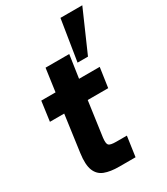

<svg xmlns="http://www.w3.org/2000/svg" viewBox="-201 -903 859 990"><g transform="rotate(-30 229.0 -408.0)"><path d="M207 0Q155 0 121 -13Q87 -26 73 -61Q59 -96 68 -161L98 -379H13L29 -496H114L133 -632H274L254 -496H377L360 -379H238L209 -171Q205 -137 214 -128Q223 -119 258 -119H321L304 0ZM289 -572 328 -816H458L351 -572Z"/></g></svg>

Font: Host Grotesk ExtraBold
Style: Italic
Weight: 800
Italic angle: -8°
Designer: Doğukan Karapınar
Foundry: Element Type
Version: Version 1.003; ttfautohint (v1.8.4.7-5d5b)